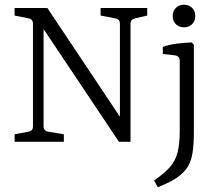

<svg xmlns="http://www.w3.org/2000/svg" viewBox="-20 -602 920 815"><path d="M553 -524Q534 -519 534 -501V0H485L144 -510L165 -513V-66Q165 -46 185 -43L251 -32V0H42V-32L101 -43Q120 -46 120 -66V-501Q120 -521 101 -524L42 -536V-568H181L510 -75L489 -70V-501Q489 -521 469 -524L407 -536V-568H605V-536ZM803 -412V-46Q803 8 798 42Q793 76 781.5 98Q770 120 748 139Q727 157 701.5 169.5Q676 182 650 193L634 164Q678 134 701.5 107Q725 80 734 44Q743 8 743 -49V-344Q743 -364 723 -367L671 -373V-403Q700 -413 733 -417Q766 -421 794 -422ZM809 -534Q809 -513 795.5 -499.5Q782 -486 761 -486Q740 -486 726.5 -499.5Q713 -513 713 -534Q713 -555 726.5 -568.5Q740 -582 761 -582Q782 -582 795.5 -568.5Q809 -555 809 -534Z"/></svg>

Font: Yrsa Light
Style: Regular
Weight: 300
Designer: Anna Giedrys (Yrsa+Rasa design), David Brezina (Yrsa art-direction, Rasa art-direction, design)
Foundry: Rosetta Type Foundry
Version: Version 2.004